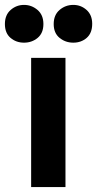

<svg xmlns="http://www.w3.org/2000/svg" viewBox="-72 -763 396 783"><path d="M55 0V-527H195V0ZM26 -589Q-6 -589 -29 -608.5Q-52 -628 -52 -665Q-52 -702 -28.5 -722.5Q-5 -743 26 -743Q57 -743 81 -722.5Q105 -702 105 -665Q105 -628 81.5 -608.5Q58 -589 26 -589ZM227 -589Q195 -589 171 -608.5Q147 -628 147 -665Q147 -702 171 -722.5Q195 -743 227 -743Q258 -743 281 -722.5Q304 -702 304 -666Q304 -628 281.5 -608.5Q259 -589 227 -589Z"/></svg>

Font: Onest
Style: Bold
Weight: 700
Designer: Dmitri Voloshin, Andrey Kudryavtsev
Foundry: Dmitri Voloshin, Andrey Kudryavtsev
Version: Version 1.000;gftools[0.9.33]